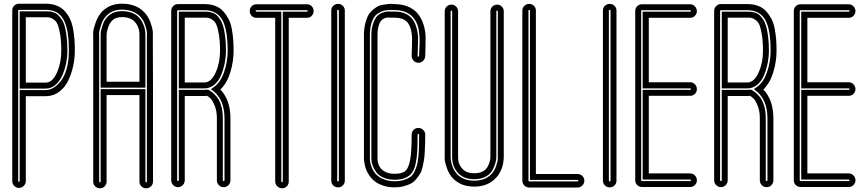

<svg xmlns="http://www.w3.org/2000/svg" viewBox="-20 -815 4674 1034"><path d="M46 160V-758Q46 -766 48.5 -772.5Q51 -779 56 -784Q61 -789 68 -792Q75 -795 82 -795H226Q260 -795 286 -784.5Q312 -774 329 -755Q346 -736 357 -713Q368 -690 373.5 -659.5Q379 -629 381 -602Q383 -575 383 -542Q383 -502 374.5 -461.5Q366 -421 348.5 -383Q331 -345 299 -321Q267 -297 226 -297H119V160Q119 175 108 186Q97 197 82 197Q67 197 56.5 186Q46 175 46 160ZM82 -762Q78 -762 78 -758V160Q78 164 82 164Q86 164 86 160V-330H226Q246 -330 266.5 -341.5Q287 -353 306.5 -377Q326 -401 338.5 -444Q351 -487 351 -542Q351 -621 338 -669Q325 -717 298 -739.5Q271 -762 226 -762ZM226 -338H86V-754H226Q238 -754 245.5 -753.5Q253 -753 266.5 -749Q280 -745 289 -737.5Q298 -730 309.5 -714.5Q321 -699 327.5 -677Q334 -655 338.5 -620.5Q343 -586 343 -542Q343 -510 336.5 -476.5Q330 -443 316.5 -411Q303 -379 279.5 -358.5Q256 -338 226 -338ZM119 -370H226Q263 -370 287 -425Q310 -477 310 -542Q310 -593 304 -629Q298 -665 290.5 -683Q283 -701 269.5 -710Q256 -719 248 -720.5Q240 -722 226 -722H119Z M642 -755Q720 -753 749 -690Q764 -659 763 -625V-343H522V-617Q522 -626 522.5 -638.5Q523 -651 532.5 -679.5Q542 -708 560 -726Q590 -756 642 -755ZM731 -625Q732 -652 720 -677Q699 -721 641 -723Q603 -724 583 -703Q570 -690 562.5 -667.5Q555 -645 554.5 -634Q554 -623 554 -618V-375H731ZM803 -624 804 -338V163Q804 178 793 188.5Q782 199 767 199Q752 199 741.5 188.5Q731 178 731 163V-303H554V163Q554 178 543.5 188.5Q533 199 518 199Q503 199 492.5 188.5Q482 178 482 163V-617Q481 -627 482 -643Q483 -659 495.5 -694.5Q508 -730 531 -754Q574 -797 643 -795Q716 -793 758 -748Q779 -726 790 -695Q801 -664 802.5 -649Q804 -634 803 -624ZM771 163V-624Q772 -632 771 -643.5Q770 -655 761 -681.5Q752 -708 735 -726Q701 -761 642 -763Q587 -765 554 -731Q535 -712 525 -682Q515 -652 514 -638.5Q513 -625 514 -617V163Q514 167 518 167Q522 167 522 163V-335H763V163Q763 167 767 167Q771 167 771 163Z M1148 156V-178Q1148 -216 1137 -244Q1126 -272 1116 -282.5Q1106 -293 1095 -299Q1088 -298 1081 -298H975V156Q975 166 970 174.5Q965 183 956.5 188Q948 193 938.5 193Q929 193 920.5 188Q912 183 907 174.5Q902 166 902 156V-756Q902 -771 912.5 -782Q923 -793 939 -793H1081Q1115 -793 1141 -782.5Q1167 -772 1183.5 -753Q1200 -734 1211.5 -711.5Q1223 -689 1228.5 -658.5Q1234 -628 1236 -601Q1238 -574 1238 -541Q1238 -484 1220.5 -426Q1203 -368 1167 -333Q1221 -276 1221 -178V156Q1221 171 1210.5 182Q1200 193 1184.5 193Q1169 193 1158.5 182Q1148 171 1148 156ZM1100 -332 1105 -330Q1113 -326 1122.5 -318.5Q1132 -311 1146.5 -294.5Q1161 -278 1170.5 -247.5Q1180 -217 1180 -178V156Q1180 160 1184.5 160Q1189 160 1189 156V-178Q1189 -274 1132 -322L1116 -335L1133 -347Q1168 -372 1187 -427.5Q1206 -483 1206 -541Q1206 -658 1176.5 -709Q1147 -760 1081 -760H939Q934 -760 934 -756V156Q934 160 938.5 160Q943 160 943 156V-331H1081Q1088 -331 1095 -332ZM1081 -339H943V-752H1081Q1093 -752 1100.5 -751.5Q1108 -751 1122 -747Q1136 -743 1144.5 -735.5Q1153 -728 1164 -712.5Q1175 -697 1181.5 -675.5Q1188 -654 1192.5 -619.5Q1197 -585 1197 -541Q1197 -510 1190.5 -476.5Q1184 -443 1171 -411Q1158 -379 1134.5 -359Q1111 -339 1081 -339ZM975 -371H1081Q1118 -371 1142 -426Q1165 -477 1165 -541Q1165 -592 1159 -628Q1153 -664 1145.5 -681.5Q1138 -699 1124.5 -708Q1111 -717 1103 -718.5Q1095 -720 1081 -720H975Z M1499 199Q1489 199 1480.5 194Q1472 189 1467 180.5Q1462 172 1462 162V-719H1361Q1346 -719 1335.5 -729.5Q1325 -740 1325 -755.5Q1325 -771 1335.5 -781.5Q1346 -792 1361 -792H1633Q1648 -792 1658.5 -781.5Q1669 -771 1669 -755.5Q1669 -740 1658.5 -729.5Q1648 -719 1633 -719H1535V162Q1535 178 1524.5 188.5Q1514 199 1499 199ZM1361 -760Q1357 -760 1357 -756Q1357 -752 1361 -752H1495V162Q1495 166 1499 166Q1503 166 1503 162V-752H1633Q1637 -752 1637 -756Q1637 -760 1633 -760Z M1764 158V-758Q1764 -773 1774.5 -783.5Q1785 -794 1800.5 -794Q1816 -794 1826.5 -783.5Q1837 -773 1837 -758V158Q1837 173 1826.5 183.5Q1816 194 1800.5 194Q1785 194 1774.5 183.5Q1764 173 1764 158ZM1796 -758V158Q1796 162 1800.5 162Q1805 162 1805 158V-758Q1805 -762 1800.5 -762Q1796 -762 1796 -758Z M2105 194Q2072 194 2045 185Q2018 176 2001 163.5Q1984 151 1971.5 133.5Q1959 116 1953 101Q1947 86 1944 70.5Q1941 55 1940.5 49Q1940 43 1940 40V-635Q1940 -636 1940 -637Q1942 -675 1951.5 -704.5Q1961 -734 1975 -749.5Q1989 -765 2006.5 -776Q2024 -787 2040 -789Q2056 -791 2071 -793.5Q2086 -796 2095 -793Q2100 -793 2102 -793Q2181 -793 2225 -747Q2249 -721 2261 -682Q2273 -643 2272 -609Q2271 -575 2271 -542Q2270 -521 2270 -513.5Q2270 -506 2267 -499.5Q2264 -493 2259 -488Q2254 -483 2247.5 -480Q2241 -477 2233 -477Q2218 -477 2207.5 -488Q2197 -499 2197 -514Q2197 -523 2198 -546Q2198 -572 2199 -598.5Q2200 -625 2193.5 -653Q2187 -681 2172 -697Q2150 -720 2102 -720Q2099 -720 2092 -720Q2081 -720 2070.5 -720.5Q2060 -721 2050 -716.5Q2040 -712 2032.5 -703.5Q2025 -695 2019.5 -677.5Q2014 -660 2013 -634V40Q2013 44 2013.5 48.5Q2014 53 2016 61.5Q2018 70 2021.5 77.5Q2025 85 2032 93Q2039 101 2048.5 107Q2058 113 2072.5 117Q2087 121 2105 121Q2144 121 2162 106.5Q2180 92 2188.5 48Q2197 4 2197 -90Q2197 -105 2207.5 -115.5Q2218 -126 2233 -126Q2248 -126 2259 -115.5Q2270 -105 2270 -90Q2270 -59 2269.5 -43Q2269 -27 2267.5 1.5Q2266 30 2263.5 46Q2261 62 2255.5 85.5Q2250 109 2241.5 122Q2233 135 2220.5 150.5Q2208 166 2192 174Q2176 182 2154 188Q2132 194 2105 194ZM2079 -761Q2061 -761 2046 -757Q2031 -753 2013.5 -741.5Q1996 -730 1985 -703Q1974 -676 1972 -635V40Q1972 46 1973 55Q1974 64 1981.5 84.5Q1989 105 2002 120.5Q2015 136 2042 148.5Q2069 161 2105 161Q2132 161 2152 155Q2172 149 2186.5 140Q2201 131 2210.5 112.5Q2220 94 2225 76.5Q2230 59 2233 29.5Q2236 0 2236.5 -25Q2237 -50 2237 -90Q2237 -94 2233 -94Q2229 -94 2229 -90Q2229 -34 2227 1Q2225 36 2218 68Q2211 100 2197.5 117Q2184 134 2161.5 143.5Q2139 153 2105 153Q2071 153 2045 141.5Q2019 130 2006 112Q1993 94 1986.5 76Q1980 58 1980 40V-635Q1982 -670 1991.5 -694Q2001 -718 2012 -729.5Q2023 -741 2040.5 -747Q2058 -753 2068 -753Q2078 -753 2093 -753Q2100 -753 2102 -753Q2164 -753 2195 -719Q2214 -699 2223 -666Q2232 -633 2231.5 -603Q2231 -573 2230 -544Q2229 -523 2229 -514Q2229 -510 2233 -510Q2237 -510 2237 -514Q2237 -522 2238 -544Q2240 -572 2240 -589.5Q2240 -607 2237.5 -635.5Q2235 -664 2226 -686Q2217 -708 2201 -725Q2167 -761 2102 -761Q2100 -761 2094 -761Q2085 -761 2079 -761Z M2534 190Q2462 190 2420 146Q2399 125 2388 94Q2377 63 2375.5 49.5Q2374 36 2375 27V-754Q2375 -769 2385.5 -779.5Q2396 -790 2411 -790Q2426 -790 2436.5 -779.5Q2447 -769 2447 -754V28Q2446 70 2472 96Q2493 118 2534 118Q2575 118 2596 96Q2607 85 2613.5 66.5Q2620 48 2620.5 40Q2621 32 2621 27V-754Q2621 -769 2631.5 -779.5Q2642 -790 2657 -790Q2672 -790 2682.5 -779.5Q2693 -769 2693 -754V26Q2693 32 2692.5 41.5Q2692 51 2688.5 70Q2685 89 2674.5 109.5Q2664 130 2648 146Q2605 190 2534 190ZM2407 -754V27Q2407 29 2407 31Q2407 33 2407.5 40Q2408 47 2409 54Q2410 61 2413 70.5Q2416 80 2419.5 88.5Q2423 97 2429 106.5Q2435 116 2443 124Q2476 158 2534 158Q2592 158 2625 124Q2642 107 2651 81Q2660 55 2660.5 44.5Q2661 34 2661 27V26V-754Q2661 -758 2657 -758Q2653 -758 2653 -754V27Q2653 34 2652 44.5Q2651 55 2642.5 79Q2634 103 2619 119Q2588 150 2534 150Q2479 150 2449 119Q2414 83 2415 27V-754Q2415 -758 2411 -758Q2407 -758 2407 -754Z M3090 195H2830Q2820 195 2811.5 190Q2803 185 2798 176.5Q2793 168 2793 158V-758Q2793 -773 2804 -783.5Q2815 -794 2830 -794Q2845 -794 2855.5 -783.5Q2866 -773 2866 -758V122H3090Q3105 122 3116 132.5Q3127 143 3127 158Q3127 173 3116 184Q3105 195 3090 195ZM2826 -758V158Q2826 162 2830 162H3090Q3094 162 3094 158Q3094 154 3090 154H2834V-758Q2834 -762 2830 -762Q2826 -762 2826 -758Z M3227 158V-758Q3227 -773 3237.5 -783.5Q3248 -794 3263.5 -794Q3279 -794 3289.5 -783.5Q3300 -773 3300 -758V158Q3300 173 3289.5 183.5Q3279 194 3263.5 194Q3248 194 3237.5 183.5Q3227 173 3227 158ZM3259 -758V158Q3259 162 3263.5 162Q3268 162 3268 158V-758Q3268 -762 3263.5 -762Q3259 -762 3259 -758Z M3697 192H3437Q3422 192 3411.5 181.5Q3401 171 3401 156V-756Q3401 -771 3411.5 -781.5Q3422 -792 3437 -792H3697Q3707 -792 3715 -787Q3723 -782 3728 -773.5Q3733 -765 3733 -756Q3733 -741 3722.5 -730Q3712 -719 3697 -719H3474V-372H3697Q3712 -372 3722.5 -361Q3733 -350 3733 -335Q3733 -320 3722.5 -309.5Q3712 -299 3697 -299H3474V119H3697Q3712 119 3722.5 130Q3733 141 3733 156Q3733 171 3722.5 181.5Q3712 192 3697 192ZM3437 -760Q3433 -760 3433 -756V156Q3433 160 3437 160H3697Q3701 160 3701 156Q3701 152 3697 152H3441V-331H3697Q3701 -331 3701 -335Q3701 -339 3697 -339H3441V-752H3697Q3701 -752 3701 -756Q3701 -760 3697 -760Z M4072 156V-178Q4072 -216 4061 -244Q4050 -272 4040 -282.5Q4030 -293 4019 -299Q4012 -298 4005 -298H3899V156Q3899 166 3894 174.5Q3889 183 3880.5 188Q3872 193 3862.5 193Q3853 193 3844.5 188Q3836 183 3831 174.5Q3826 166 3826 156V-756Q3826 -771 3836.5 -782Q3847 -793 3863 -793H4005Q4039 -793 4065 -782.5Q4091 -772 4107.5 -753Q4124 -734 4135.5 -711.5Q4147 -689 4152.5 -658.5Q4158 -628 4160 -601Q4162 -574 4162 -541Q4162 -484 4144.5 -426Q4127 -368 4091 -333Q4145 -276 4145 -178V156Q4145 171 4134.5 182Q4124 193 4108.5 193Q4093 193 4082.5 182Q4072 171 4072 156ZM4024 -332 4029 -330Q4037 -326 4046.5 -318.5Q4056 -311 4070.5 -294.5Q4085 -278 4094.5 -247.5Q4104 -217 4104 -178V156Q4104 160 4108.5 160Q4113 160 4113 156V-178Q4113 -274 4056 -322L4040 -335L4057 -347Q4092 -372 4111 -427.5Q4130 -483 4130 -541Q4130 -658 4100.5 -709Q4071 -760 4005 -760H3863Q3858 -760 3858 -756V156Q3858 160 3862.5 160Q3867 160 3867 156V-331H4005Q4012 -331 4019 -332ZM4005 -339H3867V-752H4005Q4017 -752 4024.5 -751.5Q4032 -751 4046 -747Q4060 -743 4068.5 -735.5Q4077 -728 4088 -712.5Q4099 -697 4105.5 -675.5Q4112 -654 4116.5 -619.5Q4121 -585 4121 -541Q4121 -510 4114.5 -476.5Q4108 -443 4095 -411Q4082 -379 4058.5 -359Q4035 -339 4005 -339ZM3899 -371H4005Q4042 -371 4066 -426Q4089 -477 4089 -541Q4089 -592 4083 -628Q4077 -664 4069.5 -681.5Q4062 -699 4048.5 -708Q4035 -717 4027 -718.5Q4019 -720 4005 -720H3899Z M4551 192H4291Q4276 192 4265.5 181.5Q4255 171 4255 156V-756Q4255 -771 4265.5 -781.5Q4276 -792 4291 -792H4551Q4561 -792 4569 -787Q4577 -782 4582 -773.5Q4587 -765 4587 -756Q4587 -741 4576.5 -730Q4566 -719 4551 -719H4328V-372H4551Q4566 -372 4576.5 -361Q4587 -350 4587 -335Q4587 -320 4576.5 -309.5Q4566 -299 4551 -299H4328V119H4551Q4566 119 4576.5 130Q4587 141 4587 156Q4587 171 4576.5 181.5Q4566 192 4551 192ZM4291 -760Q4287 -760 4287 -756V156Q4287 160 4291 160H4551Q4555 160 4555 156Q4555 152 4551 152H4295V-331H4551Q4555 -331 4555 -335Q4555 -339 4551 -339H4295V-752H4551Q4555 -752 4555 -756Q4555 -760 4551 -760Z"/></svg>

Font: Soda Fountain
Style: Inline
Weight: 400
Version: Version 1.0